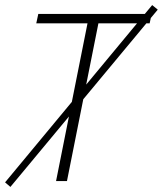

<svg xmlns="http://www.w3.org/2000/svg" viewBox="-45 -714 642 757"><path d="M-4 23 -25 5 555 -694 577 -676ZM176 0 300 -622H98L106 -659H553L545 -622H343L219 0Z"/></svg>

Font: Source Sans 3 Light
Style: Italic
Weight: 300
Italic angle: -11°
Designer: Paul D. Hunt
Foundry: Adobe
Version: Version 3.046;hotconv 1.0.118;makeotfexe 2.5.65603